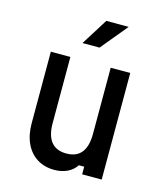

<svg xmlns="http://www.w3.org/2000/svg" viewBox="-124 -934 898 1044"><g transform="rotate(15 325.0 -412.0)"><path d="M543 -600V0H433V-43H403Q384 -14 352 1Q320 16 280 16Q224 16 182.5 -10Q141 -36 118.5 -84Q96 -132 96 -197V-600H206V-227Q206 -158 234.5 -122.5Q263 -87 320 -87Q377 -87 405 -122.5Q433 -158 433 -227V-600ZM250 -690 344 -840H470L346 -690Z"/></g></svg>

Font: Martian Mono SemiCondensed
Style: Regular
Weight: 400
Width: 4
Designer: Roman Shamin
Foundry: Evil Martians
Version: Version 1.000